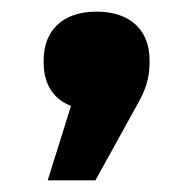

<svg xmlns="http://www.w3.org/2000/svg" viewBox="-20 -181 332 330"><path d="M55 -77V-74C55 -37 71 -11 102 1L62 129H144L218 -5C235 -35 237 -56 237 -75V-78C237 -129 204 -161 146 -161C87 -161 55 -128 55 -77Z"/></svg>

Font: LT Wave Text Black
Style: Regular
Weight: 900
Designer: Daniel Lyons
Version: Version 2.5 (Glyphs App)